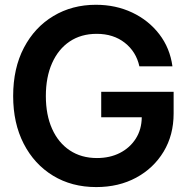

<svg xmlns="http://www.w3.org/2000/svg" viewBox="-20 -759 774 791"><path d="M376.5 11.7Q275.4 11.7 198.2 -35.4Q121.1 -82.5 77.6 -167Q34.2 -251.5 34.2 -363.3Q34.2 -478 78.6 -562.5Q123 -647 200.2 -693.1Q277.3 -739.3 375 -739.3Q457 -739.3 524.7 -707.3Q592.3 -675.3 636.2 -618.2Q680.2 -561 690.4 -485.8H554.2Q541 -545.9 494.1 -582.8Q447.3 -619.6 378.4 -619.6Q314 -619.6 267.1 -588.1Q220.2 -556.6 194.6 -499Q168.9 -441.4 168.9 -363.3Q168.9 -285.6 194.6 -228.3Q220.2 -170.9 267.6 -139.4Q314.9 -107.9 379.4 -107.9Q432.6 -107.9 473.9 -128.9Q515.1 -149.9 539.3 -187.7Q563.5 -225.6 564 -275.9H397V-380.9H695.3V-291.5Q695.3 -202.6 654.1 -134.3Q612.8 -65.9 541 -27.1Q469.2 11.7 376.5 11.7Z"/></svg>

Font: Inter Display Semi Bold
Style: Regular
Weight: 600
Designer: Rasmus Andersson
Foundry: rsms
Version: Version 4.000;git-37864ae